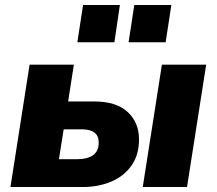

<svg xmlns="http://www.w3.org/2000/svg" viewBox="-20 -752 871 772"><path d="M22 0 99 -492H277L254 -344H359Q448 -344 493.5 -301.5Q539 -259 539 -192Q539 -129 508.5 -86Q478 -43 426.5 -21.5Q375 0 312 0ZM554 0 631 -492H809L732 0ZM217 -112H292Q331 -112 354 -128Q377 -144 377 -179Q377 -232 309 -232H236ZM497 -582 520 -732H669L646 -582ZM291 -582 314 -732H462L440 -582Z"/></svg>

Font: Nunito Sans Black
Style: Italic
Weight: 900
Italic angle: -9°
Designer: Vernon Adams
Foundry: Vernon Adams
Version: Version 3.006; ttfautohint (v1.8.3)